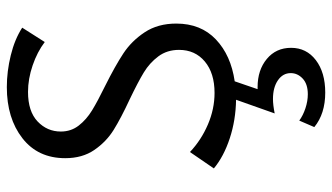

<svg xmlns="http://www.w3.org/2000/svg" viewBox="-225 -479 972 562"><g transform="rotate(-90 261.0 -198.0)"><path d="M304 3 281 70H287Q337 70 369.5 97Q402 124 402 168Q402 213 366 240.5Q330 268 271 268Q209 268 170 236L189 192Q204 203 225 210Q246 217 266 217Q296 217 312 202Q328 187 328 167Q328 144 307 129.5Q286 115 252 115Q235 115 210 120L250 7Q190 6 137 -11.5Q84 -29 49 -58L97 -128Q132 -95 177.5 -75.5Q223 -56 270 -56Q328 -56 362 -84.5Q396 -113 396 -160Q396 -195 377 -220.5Q358 -246 330 -263Q302 -280 252 -304Q196 -330 161.5 -351.5Q127 -373 103 -408Q79 -443 79 -493Q79 -573 137.5 -618.5Q196 -664 287 -664Q333 -664 380 -652.5Q427 -641 461 -619L419 -553Q390 -575 350.5 -588.5Q311 -602 273 -602Q216 -602 186.5 -574Q157 -546 157 -506Q157 -476 174.5 -453.5Q192 -431 219 -414.5Q246 -398 291 -376Q349 -347 385.5 -323Q422 -299 447.5 -260.5Q473 -222 473 -168Q473 -96 426.5 -52Q380 -8 304 3Z"/></g></svg>

Font: Ysabeau Medium
Style: Regular
Weight: 500
Designer: Christian Thalmann (Catharsis Fonts)
Version: Version 0.003